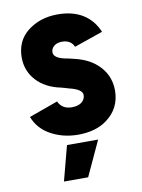

<svg xmlns="http://www.w3.org/2000/svg" viewBox="-81 -569 611 824"><g transform="rotate(-10 224.0 -156.5)"><path d="M130.3 199.3H235.7L306 47.3H170.3ZM402.7 -405.3Q381.3 -456.7 338 -484Q292.3 -512.7 224.7 -512Q150.7 -511.3 97.3 -470.3Q44 -428.7 44 -355.3Q44.7 -296.7 82.3 -256Q100.7 -235.3 127.2 -221.2Q153.7 -207 186.7 -200.3Q195.3 -198 203.7 -195.7Q212 -193.3 220.3 -190.7Q276.7 -177.3 278 -153.3Q278.7 -134.3 263 -121.3Q247.7 -108.7 219.3 -108.7Q177.3 -108.7 160.7 -144.3L34.7 -99Q55.7 -45.3 107.3 -17.3Q159 11.3 224.7 12Q303.7 12 352.3 -24.7Q413.3 -69.7 414 -147.3Q414 -220 358.7 -267.3Q322 -299.3 259.3 -313Q252.7 -314.7 243.8 -316.8Q235 -319 224 -320.7Q179.3 -330.7 178 -354Q177.3 -370.7 190.7 -382Q203.7 -393.3 226.7 -393.3Q244.7 -393.3 258.3 -385.3Q272 -376.7 277.7 -362Z"/></g></svg>

Font: Unageo Variable
Style: Regular
Weight: 300
Designer: Richard Sepsi
Foundry: Richard Sepsi
Version: Version 2.200